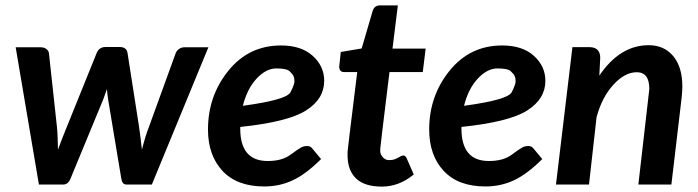

<svg xmlns="http://www.w3.org/2000/svg" viewBox="-20 -690 2611 718"><path d="M131.8 -513.2Q145 -513.2 153.6 -506.6Q162.1 -500 163.1 -490.2L192.9 -215.8Q195.3 -193.4 195.6 -172.4Q195.8 -151.4 196.8 -130.4Q204.1 -151.4 212.6 -172.4Q221.2 -193.4 230 -215.8L341.3 -491.2Q350.6 -514.2 374.5 -514.2H427.7Q453.6 -514.2 457 -491.2L500 -215.8Q503.4 -193.4 505.9 -172.4Q508.3 -151.4 510.7 -130.4Q523.9 -182.6 537.1 -215.8L636.7 -490.2Q640.1 -500 649.2 -506.6Q658.2 -513.2 669.4 -513.2H759.3L547.9 0H452.6Q437 0 433.6 -22L384.3 -318.4Q381.3 -338.4 379.9 -356.9Q376.5 -347.2 373 -337.4Q369.6 -327.6 365.7 -317.4L243.7 -22Q234.9 0 216.8 0H125.5L38.6 -513.2Z M888.2 -294.4Q1051.8 -316.4 1066.4 -345.2Q1081.1 -374 1081.1 -385.7Q1081.1 -397.5 1077.6 -405.3Q1074.2 -413.1 1063 -423.6Q1051.8 -434.1 1013.2 -434.1Q975.1 -434.1 939.7 -396.2Q904.3 -358.4 888.2 -294.4ZM1192.4 -387.7Q1192.4 -320.3 1124.8 -277.1Q1057.1 -233.9 878.4 -215.3V-209Q878.4 -87.9 981 -87.9Q1034.7 -87.9 1065.9 -111.1Q1097.2 -134.3 1107.2 -139.2Q1117.2 -144 1129.4 -144Q1141.6 -144 1149.4 -132.8L1180.7 -95.2Q1124.5 -39.1 1075 -15.9Q1025.4 7.3 968.3 7.3Q866.2 7.3 812 -51Q757.8 -109.4 757.8 -205.6Q757.8 -331.5 834.2 -425.8Q910.6 -520 1030.8 -520Q1106.4 -520 1149.4 -481.2Q1192.4 -442.4 1192.4 -387.7Z M1279.8 -123Q1279.8 -126.5 1287.6 -190.4L1315.9 -420.4H1267.6Q1248.5 -420.4 1248.5 -441.4Q1248.5 -441.9 1248.8 -443.4Q1249 -444.8 1249.5 -450.2Q1250 -455.6 1251.2 -466.1Q1252.4 -476.6 1254.4 -495.6L1332.5 -508.8L1373.5 -648.9Q1379.9 -669.9 1401.4 -669.9H1467.8L1447.8 -508.3H1571.8L1561 -420.4H1436.5L1409.2 -196.8Q1406.7 -176.3 1405.5 -164.3Q1404.3 -152.3 1403.1 -144Q1401.9 -135.7 1401.9 -124.5Q1401.9 -113.3 1411.4 -102.3Q1420.9 -91.3 1434.6 -91.3Q1448.2 -91.3 1455.6 -94.2Q1462.9 -97.2 1468.5 -100.1Q1474.1 -103 1478.3 -105.7Q1482.4 -108.4 1489.3 -108.4Q1496.1 -108.4 1501 -97.7L1527.3 -37.6Q1472.2 7.8 1408.2 7.8Q1344.2 7.8 1312.7 -21.5Q1281.2 -50.8 1279.8 -104.5Z M1715.3 -294.4Q1878.9 -316.4 1893.6 -345.2Q1908.2 -374 1908.2 -385.7Q1908.2 -397.5 1904.8 -405.3Q1901.4 -413.1 1890.1 -423.6Q1878.9 -434.1 1840.3 -434.1Q1802.2 -434.1 1766.8 -396.2Q1731.4 -358.4 1715.3 -294.4ZM2019.5 -387.7Q2019.5 -320.3 1951.9 -277.1Q1884.3 -233.9 1705.6 -215.3V-209Q1705.6 -87.9 1808.1 -87.9Q1861.8 -87.9 1893.1 -111.1Q1924.3 -134.3 1934.3 -139.2Q1944.3 -144 1956.5 -144Q1968.8 -144 1976.6 -132.8L2007.8 -95.2Q1951.7 -39.1 1902.1 -15.9Q1852.5 7.3 1795.4 7.3Q1693.4 7.3 1639.2 -51Q1585 -109.4 1585 -205.6Q1585 -331.5 1661.4 -425.8Q1737.8 -520 1857.9 -520Q1933.6 -520 1976.6 -481.2Q2019.5 -442.4 2019.5 -387.7Z M2408.2 -357.4Q2408.2 -419.9 2361.3 -419.9Q2316.4 -419.9 2273.7 -373Q2231 -326.2 2210.9 -252L2182.6 0H2059.1L2120.6 -513.7H2183.6Q2224.6 -513.7 2224.6 -473.6L2221.2 -407.2Q2298.3 -521 2405.8 -521Q2463.4 -521 2497.6 -480.2Q2531.7 -439.5 2531.7 -366.2Q2531.7 -352.5 2529.3 -326.7L2490.7 0H2367.2Q2408.2 -355 2408.2 -357.4Z"/></svg>

Font: Lato-BoldItalic
Style: Bold Italic
Weight: 700
Italic angle: -7°
Designer: Lukasz Dziedzic
Foundry: tyPoland Lukasz Dziedzic
Version: Version 1.104; Western+Polish opensource